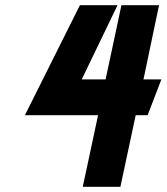

<svg xmlns="http://www.w3.org/2000/svg" viewBox="-20 -720 642 740"><path d="M299 0H444L503 -276H549L602 -414H533L593 -700H448L387 -414H295L433 -700H288L76 -276H358Z"/></svg>

Font: Advent Pro ExtraBold
Style: Italic
Weight: 800
Italic angle: -12°
Version: Version 3.000